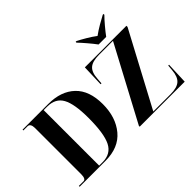

<svg xmlns="http://www.w3.org/2000/svg" viewBox="-154 -1314 1698 1698"><g transform="rotate(-45 695.0 -465.5)"><path d="M25 0H348Q514 0 600.5 -104Q687 -208 687 -372Q687 -541 596 -627.5Q505 -714 346 -714H25V-704H76Q113 -704 113 -645V-68Q113 -10 83 -10H25ZM279 -10V-704H322Q426 -704 468.5 -627Q511 -550 511 -375Q511 -179 468.5 -94.5Q426 -10 322 -10ZM776 0H1339L1347 -204H1337L1332 -150Q1326 -74 1289.5 -42Q1253 -10 1172 -10H956L1324 -700V-714H804L797 -510H808L812 -564Q816 -640 852.5 -672Q889 -704 971 -704H1146L776 -10ZM1033 -771H1128Q1153 -805 1189.5 -848.5Q1226 -892 1255 -921V-931H1245Q1212 -914 1165 -886.5Q1118 -859 1080 -831Q1043 -859 996.5 -886.5Q950 -914 916 -931H906V-921Q934 -892 971 -848.5Q1008 -805 1033 -771Z"/></g></svg>

Font: Noto Serif Display SemiCondensed Extra
Style: Regular
Weight: 800
Width: 4
Designer: Monotype Design Team
Foundry: Monotype Imaging Inc.
Version: Version 1.900